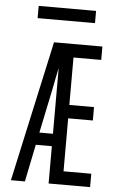

<svg xmlns="http://www.w3.org/2000/svg" viewBox="-61 -959 621 1000"><g transform="rotate(5 250.0 -458.5)"><path d="M35 0 196 -735H449V-665H304V-417H433V-347H304V-70H449V0H232V-195H148L108 0ZM161 -260H232V-604Q226 -575 220 -546.5Q214 -518 209 -490ZM400 -853H100V-917H400Z"/></g></svg>

Font: Moesevka
Style: Regular
Weight: 400
Monospace: yes
Designer: Belleve Invis
Foundry: Belleve Invis
Version: Version 32.5.0; ttfautohint (v1.8.4)